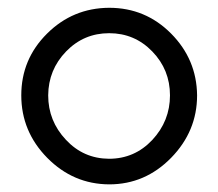

<svg xmlns="http://www.w3.org/2000/svg" viewBox="-20 -467 566 498"><path d="M105 -219.7Q105 -153.3 150.9 -104.5Q196.3 -55.7 262.7 -55.2Q329.1 -55.2 375 -104Q420.9 -153.3 420.9 -219.7Q420.9 -286.1 375 -333.5Q329.1 -380.9 263.2 -380.9Q197.3 -380.9 151.4 -333.5Q105.5 -286.1 105 -219.7ZM263.2 11.2Q169.9 10.7 102.5 -57.6Q35.2 -126 35.2 -219.7Q35.2 -313.5 102.1 -379.9Q168.9 -446.3 263.2 -446.8Q357.4 -446.8 423.8 -379.9Q490.2 -313 491.2 -219.7Q491.2 -126.5 423.8 -57.6Q356.4 11.2 263.2 11.2Z"/></svg>

Font: Arcon-Regular
Style: Regular
Weight: 400
Designer: M. Zarth
Foundry: martin zarth - visuelle & digitale kommunikation
Version: Version 1.131;PS 001.131;hotconv 1.0.70;makeotf.lib2.5.58329